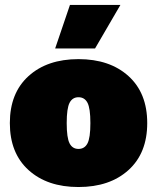

<svg xmlns="http://www.w3.org/2000/svg" viewBox="-20 -750 638 780"><path d="M264.2 -730H469.2L366.2 -553.2H204.1ZM95.9 -440.9Q171.9 -509.8 298.8 -509.8Q425.8 -509.8 502 -440.9Q578.1 -372.1 578.1 -250Q578.1 -127.9 502 -59.1Q425.8 9.8 298.8 9.8Q171.9 9.8 95.9 -59.1Q20 -127.9 20 -250Q20 -372.1 95.9 -440.9ZM298.8 -355Q274.4 -355 262.7 -332.5Q251 -310.1 251 -250Q251 -189.9 262.7 -167.5Q274.4 -145 298.8 -145Q323.7 -145 335.4 -167.5Q347.2 -189.9 347.2 -250Q347.2 -310.1 335.4 -332.5Q323.7 -355 298.8 -355Z"/></svg>

Font: Work Sans Black
Style: Regular
Weight: 900
Designer: Wei Huang
Foundry: Wei Huang
Version: Version 2.012